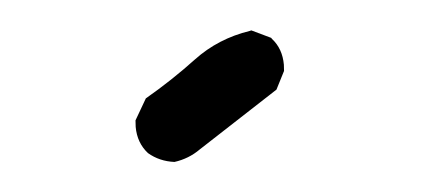

<svg xmlns="http://www.w3.org/2000/svg" viewBox="-28 -96 555 245"><g transform="rotate(-5 250.0 26.5)"><path d="M142.1 56.6Q142.1 53.7 142.6 48.3L158.2 21.5Q192.9 1.5 224.9 -22.5Q256.8 -46.4 297.9 -52.7L299.8 -53.2L324.2 -41.5L325.2 -40Q337.4 -26.4 337.4 -5.9Q337.4 -2.9 336.9 2L325.2 24.9L221.2 92.3Q206.1 103 187.5 105.5Q168.5 103 154.8 91.3Q142.1 77.1 142.1 56.6Z"/></g></svg>

Font: Bakudai
Style: Bold
Weight: 700
Version: Version 1.48